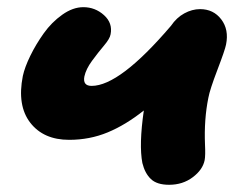

<svg xmlns="http://www.w3.org/2000/svg" viewBox="-20 -513 676 530"><path d="M170.9 -127Q100.1 -127 63.5 -174.3Q26.9 -221.7 43 -303.2Q48.3 -327.6 63.7 -359.1Q79.1 -390.6 100.8 -421.1Q122.6 -451.7 151.9 -472.4Q181.2 -493.2 210 -493.2Q242.7 -493.2 267.1 -471.2Q291.5 -449.2 285.2 -418Q283.2 -406.2 267.1 -387.2Q251 -368.2 234.1 -345.2Q217.3 -322.3 212.9 -301.8Q208 -275.9 232.9 -275.9Q310.5 -275.9 452.1 -441.9Q467.3 -464.4 488.8 -476.1Q510.3 -487.8 532.2 -487.8Q569.3 -487.8 590.8 -459.5Q612.3 -431.2 604 -390.1Q601.1 -375 580.1 -320.1Q559.1 -265.1 555.2 -243.2Q543 -183.6 545.9 -113.8Q547.4 -84 544.9 -70.8Q539.6 -44.4 512 -23.7Q484.4 -2.9 446.8 -2.9Q413.1 -2.9 396.5 -18.8Q379.9 -34.7 373 -63Q363.3 -113.3 377 -208Q326.7 -168 277.1 -147.5Q227.5 -127 170.9 -127Z"/></svg>

Font: Shantell Sans Irregular
Style: Italic
Weight: 800
Italic angle: -11.31°
Designer: Stephen Nixon, Anya Danilova, Shantell Martin
Foundry: Arrow Type
Version: Version 1.006;[9816181b4]